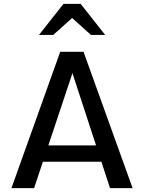

<svg xmlns="http://www.w3.org/2000/svg" viewBox="-20 -981 751 1001"><path d="M39.6 0 293.9 -710.9H415.5L671.4 0H553.7L350.6 -621.1L364.7 -620.6L157.7 0ZM156.7 -137.7 182.1 -223.1H530.3L554.7 -137.7ZM183.1 -798.8 311 -960.9H400.4L528.3 -798.8H454.6L333.5 -907.2H378.4L257.3 -798.8Z"/></svg>

Font: Monda Medium
Style: Regular
Weight: 500
Designer: Vernon Adams
Foundry: Vernon Adams
Version: Version 2.200